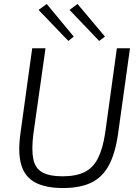

<svg xmlns="http://www.w3.org/2000/svg" viewBox="-20 -933 705 966"><path d="M634 -690 574 -260Q560 -161 527.5 -101Q495 -41 439 -14Q383 13 297 13Q209 13 157 -15Q105 -43 87 -103.5Q69 -164 83 -263L142 -690H209L148 -260Q138 -180 147.5 -133Q157 -86 193 -66Q229 -46 295 -46Q362 -46 405 -67Q448 -88 472.5 -136Q497 -184 509 -263L568 -690ZM370 -913 508 -749 479 -727 330 -883ZM215 -913 351 -749 324 -727 174 -883Z"/></svg>

Font: Exo 2 Light
Style: Italic
Weight: 300
Italic angle: -8°
Designer: Natanael Gama
Foundry: Natanael Gama
Version: Version 2.010